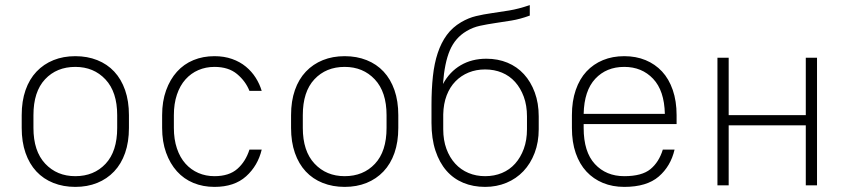

<svg xmlns="http://www.w3.org/2000/svg" viewBox="-20 -726 3315 752"><path d="M275 6Q228 6 189 -9.5Q150 -25 122.5 -54.5Q95 -84 80 -127Q65 -170 65 -225V-275Q65 -330 80 -373Q95 -416 123 -445.5Q151 -475 189.5 -490.5Q228 -506 275 -506Q322 -506 361 -490.5Q400 -475 427.5 -445.5Q455 -416 470 -373Q485 -330 485 -275V-225Q485 -170 470 -127Q455 -84 427 -54.5Q399 -25 360.5 -9.5Q322 6 275 6ZM275 -36Q348 -36 393.5 -84.5Q439 -133 439 -225V-275Q439 -366 393 -415Q347 -464 275 -464Q202 -464 156.5 -415.5Q111 -367 111 -275V-225Q111 -134 157 -85Q203 -36 275 -36Z M820 6Q775 6 737.5 -9.5Q700 -25 673 -55Q646 -85 630.5 -128Q615 -171 615 -225V-275Q615 -329 630.5 -372Q646 -415 673 -445Q700 -475 737.5 -490.5Q775 -506 820 -506Q858 -506 889 -495Q920 -484 943 -465Q966 -446 981.5 -421.5Q997 -397 1005 -370H957Q942 -408 908.5 -436Q875 -464 820 -464Q786 -464 757 -451.5Q728 -439 706.5 -415Q685 -391 673 -355.5Q661 -320 661 -275V-225Q661 -180 673 -144.5Q685 -109 706.5 -85Q728 -61 757 -48.5Q786 -36 820 -36Q877 -36 909.5 -64.5Q942 -93 957 -140H1005Q990 -77 944 -35.5Q898 6 820 6Z M1330 6Q1283 6 1244 -9.5Q1205 -25 1177.5 -54.5Q1150 -84 1135 -127Q1120 -170 1120 -225V-275Q1120 -330 1135 -373Q1150 -416 1178 -445.5Q1206 -475 1244.5 -490.5Q1283 -506 1330 -506Q1377 -506 1416 -490.5Q1455 -475 1482.5 -445.5Q1510 -416 1525 -373Q1540 -330 1540 -275V-225Q1540 -170 1525 -127Q1510 -84 1482 -54.5Q1454 -25 1415.5 -9.5Q1377 6 1330 6ZM1330 -36Q1403 -36 1448.5 -84.5Q1494 -133 1494 -225V-275Q1494 -366 1448 -415Q1402 -464 1330 -464Q1257 -464 1211.5 -415.5Q1166 -367 1166 -275V-225Q1166 -134 1212 -85Q1258 -36 1330 -36Z M1880 6Q1833 6 1794.5 -10Q1756 -26 1728.5 -57.5Q1701 -89 1685.5 -136Q1670 -183 1670 -245V-315Q1670 -376 1675.5 -427Q1681 -478 1694.5 -518.5Q1708 -559 1730 -589Q1752 -619 1786 -639Q1815 -656 1844.5 -663Q1874 -670 1906 -674.5Q1938 -679 1974.5 -685Q2011 -691 2055 -706V-665Q2017 -651 1983 -645.5Q1949 -640 1918.5 -635.5Q1888 -631 1860 -625Q1832 -619 1807 -604Q1763 -578 1742 -529Q1721 -480 1715 -397Q1741 -445 1784.5 -470.5Q1828 -496 1885 -496Q1930 -496 1967.5 -480.5Q2005 -465 2032 -435.5Q2059 -406 2074.5 -364Q2090 -322 2090 -270V-220Q2090 -169 2074 -127Q2058 -85 2030 -55.5Q2002 -26 1963.5 -10Q1925 6 1880 6ZM1880 -454Q1845 -454 1815.5 -442Q1786 -430 1764 -407.5Q1742 -385 1729.5 -352.5Q1717 -320 1716 -278V-220Q1716 -177 1728.5 -143Q1741 -109 1763 -85Q1785 -61 1815 -48.5Q1845 -36 1880 -36Q1916 -36 1946 -48.5Q1976 -61 1997.5 -85Q2019 -109 2031.5 -143Q2044 -177 2044 -220V-270Q2044 -313 2031.5 -347Q2019 -381 1997.5 -405Q1976 -429 1946 -441.5Q1916 -454 1880 -454Z M2425 6Q2379 6 2341.5 -9.5Q2304 -25 2277 -54Q2250 -83 2235 -126Q2220 -169 2220 -225V-275Q2220 -330 2235 -373.5Q2250 -417 2277 -446Q2304 -475 2341.5 -490.5Q2379 -506 2425 -506Q2471 -506 2508.5 -490.5Q2546 -475 2573 -446Q2600 -417 2615 -373.5Q2630 -330 2630 -275V-240H2266V-225Q2266 -131 2310 -83.5Q2354 -36 2425 -36Q2494 -36 2527.5 -63.5Q2561 -91 2576 -140H2622Q2607 -75 2560 -34.5Q2513 6 2425 6ZM2425 -464Q2355 -464 2311.5 -417.5Q2268 -371 2266 -280H2584Q2582 -371 2538 -417.5Q2494 -464 2425 -464Z M3136 -235H2834V0H2790V-500H2834V-275H3136V-500H3180V0H3136Z"/></svg>

Font: PT Root UI Web Light
Style: Regular
Weight: 300
Designer: Vitaly Kuzmin
Foundry: ParaType Ltd.
Version: Version 1.000W